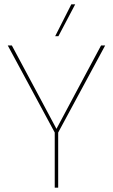

<svg xmlns="http://www.w3.org/2000/svg" viewBox="-20 -871 524 891"><path d="M468 -660 250 -256V0H234V-256L16 -660H35L156 -434L242 -273L328 -434L449 -660ZM311 -851H329L251 -703H236Z"/></svg>

Font: Kantumruy Pro Thin
Style: Regular
Weight: 250
Version: Version 1.002